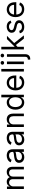

<svg xmlns="http://www.w3.org/2000/svg" viewBox="2576 -3366 995 6186"><g transform="rotate(-90 3073.0 -272.5)"><path d="M76.7 -545.5H157.7V-460.2H164.8Q181.8 -504.3 219.6 -528.4Q257.5 -552.6 311.1 -552.6Q365.1 -552.6 401.1 -528.4Q437.1 -504.3 457.4 -460.2H463.1Q473.7 -481.5 489.5 -498.6Q505.3 -515.6 525.9 -527.5Q546.5 -539.4 571.9 -546Q597.3 -552.6 626.4 -552.6Q663 -552.6 693.5 -541.4Q724.1 -530.2 746.1 -506.9Q768.1 -483.7 780.4 -448.3Q792.6 -413 792.6 -365.1V0H708.8V-365.1Q708.8 -395.2 699.9 -416.5Q691.1 -437.9 675.8 -451.3Q660.5 -464.8 640.4 -471.1Q620.4 -477.3 598 -477.3Q569.2 -477.3 546.9 -468Q524.5 -458.8 509.1 -442.5Q493.6 -426.1 485.4 -403.8Q477.3 -381.4 477.3 -355.1V0H392V-373.6Q392 -397 384.1 -416Q376.1 -435 361.9 -448.7Q347.7 -462.4 327.8 -469.8Q307.9 -477.3 284.1 -477.3Q259.6 -477.3 237.2 -467.2Q214.8 -457 197.8 -438.9Q180.8 -420.8 170.6 -395.8Q160.5 -370.7 160.5 -340.9V0H76.7Z M1106.5 12.8Q1067.8 12.8 1033.7 1.6Q999.6 -9.6 974.6 -31.1Q949.6 -52.6 935 -83.8Q920.5 -115.1 920.5 -154.8Q920.5 -186.1 929.2 -209.2Q937.9 -232.2 952.9 -249.1Q968 -266 988.5 -277.2Q1008.9 -288.4 1032.3 -295.6Q1055.8 -302.9 1081.3 -307.5Q1106.9 -312.1 1132.1 -315.3Q1169.4 -320.3 1196 -323Q1222.7 -325.6 1239.7 -329.9Q1256.7 -334.2 1264.7 -342Q1272.7 -349.8 1272.7 -365.1V-367.9Q1272.7 -420.5 1244.1 -449.6Q1215.6 -478.7 1157.7 -478.7Q1127.8 -478.7 1104.4 -471.4Q1081 -464.1 1063.6 -452.4Q1046.2 -440.7 1034.4 -426Q1022.7 -411.2 1015.6 -396.3L936.1 -424.7Q952.1 -462 976.7 -486.7Q1001.4 -511.4 1030.7 -525.9Q1060 -540.5 1092 -546.5Q1123.9 -552.6 1154.8 -552.6Q1172.2 -552.6 1193.9 -550.2Q1215.6 -547.9 1237.9 -541Q1260.3 -534.1 1281.8 -521Q1303.3 -507.8 1319.8 -486.3Q1336.3 -464.8 1346.4 -433.8Q1356.5 -402.7 1356.5 -359.4V0H1272.7V-73.9H1268.5Q1262.1 -60.7 1249.3 -45.5Q1236.5 -30.2 1216.8 -17.2Q1197.1 -4.3 1169.7 4.3Q1142.4 12.8 1106.5 12.8ZM1119.3 -62.5Q1156.6 -62.5 1185.2 -74Q1213.8 -85.6 1233.3 -104.4Q1252.8 -123.2 1262.8 -147.5Q1272.7 -171.9 1272.7 -197.4V-274.1Q1269.2 -269.9 1259.6 -266.2Q1250 -262.4 1236.9 -259.4Q1223.7 -256.4 1208.3 -253.7Q1192.8 -251.1 1177.9 -249.1Q1163 -247.2 1149.9 -245.6Q1136.7 -244 1127.8 -242.9Q1103.3 -239.7 1081 -233.8Q1058.6 -228 1041.5 -217.5Q1024.5 -207 1014.4 -190.9Q1004.3 -174.7 1004.3 -150.6Q1004.3 -128.9 1012.8 -112.4Q1021.3 -95.9 1036.8 -84.7Q1052.2 -73.5 1073.3 -68Q1094.5 -62.5 1119.3 -62.5Z M1670.5 12.8Q1631.7 12.8 1597.7 1.6Q1563.6 -9.6 1538.5 -31.1Q1513.5 -52.6 1498.9 -83.8Q1484.4 -115.1 1484.4 -154.8Q1484.4 -186.1 1493.1 -209.2Q1501.8 -232.2 1516.9 -249.1Q1532 -266 1552.4 -277.2Q1572.8 -288.4 1596.2 -295.6Q1619.7 -302.9 1645.2 -307.5Q1670.8 -312.1 1696 -315.3Q1733.3 -320.3 1759.9 -323Q1786.6 -325.6 1803.6 -329.9Q1820.7 -334.2 1828.7 -342Q1836.6 -349.8 1836.6 -365.1V-367.9Q1836.6 -420.5 1808.1 -449.6Q1779.5 -478.7 1721.6 -478.7Q1691.8 -478.7 1668.3 -471.4Q1644.9 -464.1 1627.5 -452.4Q1610.1 -440.7 1598.4 -426Q1586.6 -411.2 1579.5 -396.3L1500 -424.7Q1516 -462 1540.7 -486.7Q1565.3 -511.4 1594.6 -525.9Q1623.9 -540.5 1655.9 -546.5Q1687.9 -552.6 1718.8 -552.6Q1736.2 -552.6 1757.8 -550.2Q1779.5 -547.9 1801.8 -541Q1824.2 -534.1 1845.7 -521Q1867.2 -507.8 1883.7 -486.3Q1900.2 -464.8 1910.3 -433.8Q1920.5 -402.7 1920.5 -359.4V0H1836.6V-73.9H1832.4Q1826 -60.7 1813.2 -45.5Q1800.4 -30.2 1780.7 -17.2Q1761 -4.3 1733.7 4.3Q1706.3 12.8 1670.5 12.8ZM1683.2 -62.5Q1720.5 -62.5 1749.1 -74Q1777.7 -85.6 1797.2 -104.4Q1816.8 -123.2 1826.7 -147.5Q1836.6 -171.9 1836.6 -197.4V-274.1Q1833.1 -269.9 1823.5 -266.2Q1813.9 -262.4 1800.8 -259.4Q1787.6 -256.4 1772.2 -253.7Q1756.7 -251.1 1741.8 -249.1Q1726.9 -247.2 1713.8 -245.6Q1700.6 -244 1691.8 -242.9Q1667.3 -239.7 1644.9 -233.8Q1622.5 -228 1605.5 -217.5Q1588.4 -207 1578.3 -190.9Q1568.2 -174.7 1568.2 -150.6Q1568.2 -128.9 1576.7 -112.4Q1585.2 -95.9 1600.7 -84.7Q1616.1 -73.5 1637.3 -68Q1658.4 -62.5 1683.2 -62.5Z M2157.7 0H2073.9V-545.5H2154.8V-460.2H2161.9Q2171.5 -481.2 2186.1 -498Q2200.6 -514.9 2220.3 -527.2Q2240.1 -539.4 2265.1 -546Q2290.1 -552.6 2321 -552.6Q2362.6 -552.6 2396.5 -540Q2430.4 -527.3 2454.7 -501.8Q2479 -476.2 2492.4 -437.5Q2505.7 -398.8 2505.7 -346.6V0H2421.9V-340.9Q2421.9 -372.9 2413.4 -398.3Q2404.8 -423.7 2388.7 -441.2Q2372.5 -458.8 2349.3 -468Q2326 -477.3 2296.9 -477.3Q2266.7 -477.3 2241.3 -467.3Q2215.9 -457.4 2197.3 -438.4Q2178.6 -419.4 2168.1 -391.7Q2157.7 -364 2157.7 -328.1Z M2865.1 11.4Q2813.9 11.4 2771.3 -8.5Q2728.7 -28.4 2698.2 -65.2Q2667.6 -101.9 2650.6 -154.1Q2633.5 -206.3 2633.5 -271.3Q2633.5 -335.9 2650.6 -387.8Q2667.6 -439.6 2698.3 -476.4Q2729 -513.1 2772 -532.8Q2815 -552.6 2866.5 -552.6Q2893.1 -552.6 2913.9 -547.6Q2934.7 -542.6 2950.6 -534.6Q2966.6 -526.6 2978.3 -516.3Q2990.1 -506 2998.8 -495.7Q3007.5 -485.4 3013.5 -475.7Q3019.5 -465.9 3024.1 -458.8H3031.2V-727.3H3115.1V0H3034.1V-83.8H3024.1Q3019.5 -76.3 3013.3 -66.4Q3007.1 -56.5 2998 -45.8Q2989 -35.2 2977.1 -25Q2965.2 -14.9 2949 -6.7Q2932.9 1.4 2912.1 6.4Q2891.3 11.4 2865.1 11.4ZM2876.4 -63.9Q2914.4 -63.9 2943.5 -79.2Q2972.7 -94.5 2992.4 -122Q3012.1 -149.5 3022.4 -188Q3032.7 -226.6 3032.7 -272.7Q3032.7 -318.5 3022.7 -356.2Q3012.8 -393.8 2993.1 -420.8Q2973.4 -447.8 2944.1 -462.5Q2914.8 -477.3 2876.4 -477.3Q2836.6 -477.3 2806.6 -461.5Q2776.6 -445.7 2756.9 -418.1Q2737.2 -390.6 2727.3 -353.3Q2717.3 -316.1 2717.3 -272.7Q2717.3 -229 2727.5 -191.1Q2737.6 -153.1 2757.5 -124.8Q2777.3 -96.6 2807.2 -80.3Q2837 -63.9 2876.4 -63.9Z M3508.5 11.4Q3449.6 11.4 3402.3 -8.9Q3355.1 -29.1 3322.3 -65.9Q3289.4 -102.6 3271.8 -154.1Q3254.3 -205.6 3254.3 -268.5Q3254.3 -331.3 3271.8 -383.5Q3289.4 -435.7 3321.7 -473.4Q3354 -511 3399.3 -531.8Q3444.6 -552.6 3500 -552.6Q3528.4 -552.6 3556.8 -546.5Q3585.2 -540.5 3611.3 -527Q3637.4 -513.5 3659.8 -492.4Q3682.2 -471.2 3698.9 -440.9Q3715.6 -410.5 3725 -370.6Q3734.4 -330.6 3734.4 -279.8V-244.3H3338.4Q3339.8 -200.6 3352.8 -166.9Q3365.8 -133.2 3388.1 -110.3Q3410.5 -87.4 3441.1 -75.6Q3471.6 -63.9 3508.5 -63.9Q3557.9 -63.9 3593.4 -85.2Q3628.9 -106.5 3644.9 -149.1L3725.9 -126.4Q3716.3 -95.5 3696.7 -70.1Q3677.2 -44.7 3649.1 -26.6Q3621.1 -8.5 3585.6 1.4Q3550.1 11.4 3508.5 11.4ZM3649.1 -316.8Q3649.1 -351.6 3638.7 -380.9Q3628.2 -410.2 3608.7 -431.6Q3589.1 -453.1 3561.6 -465.2Q3534.1 -477.3 3500 -477.3Q3464.1 -477.3 3435.2 -464.1Q3406.2 -451 3385.5 -428.8Q3364.7 -406.6 3352.6 -377.7Q3340.6 -348.7 3338.4 -316.8Z M3946 0H3862.2V-727.3H3946Z M4099.4 -545.5H4183.2V0H4099.4ZM4142 -636.4Q4130 -636.4 4119 -640.8Q4108 -645.2 4100 -653.1Q4092 -660.9 4087.2 -671.2Q4082.4 -681.5 4082.4 -693.2Q4082.4 -704.9 4087.2 -715.2Q4092 -725.5 4100 -733.3Q4108 -741.1 4119 -745.6Q4130 -750 4142 -750Q4154.5 -750 4165.3 -745.6Q4176.1 -741.1 4184.1 -733.3Q4192.1 -725.5 4196.9 -715.2Q4201.7 -704.9 4201.7 -693.2Q4201.7 -681.5 4196.9 -671.2Q4192.1 -660.9 4184.1 -653.1Q4176.1 -645.2 4165.3 -640.8Q4154.5 -636.4 4142 -636.4Z M4420.5 -545.5V39.8Q4420.5 77.8 4410.9 108.1Q4401.3 138.5 4381.7 160Q4362.2 181.5 4332.9 193Q4303.6 204.5 4264.2 204.5H4247.2V126.4H4262.8Q4301.1 126.4 4318.9 103.9Q4336.6 81.3 4336.6 39.8V-545.5ZM4377.8 -636.4Q4365.8 -636.4 4354.8 -640.8Q4343.8 -645.2 4335.8 -653.1Q4327.8 -660.9 4323 -671.2Q4318.2 -681.5 4318.2 -693.2Q4318.2 -704.9 4323 -715.2Q4327.8 -725.5 4335.8 -733.3Q4343.8 -741.1 4354.8 -745.6Q4365.8 -750 4377.8 -750Q4390.3 -750 4401.1 -745.6Q4411.9 -741.1 4419.9 -733.3Q4427.9 -725.5 4432.7 -715.2Q4437.5 -704.9 4437.5 -693.2Q4437.5 -681.5 4432.7 -671.2Q4427.9 -660.9 4419.9 -653.1Q4411.9 -645.2 4401.1 -640.8Q4390.3 -636.4 4377.8 -636.4Z M4573.9 -727.3H4657.7V-302.6H4667.6L4906.2 -545.5H5009.9L4779.5 -312.5L5027 0H4920.5L4716.3 -258.5L4657.7 -204.2V0H4573.9Z M5429 -402Q5423.7 -416.2 5414.8 -430Q5405.9 -443.9 5392 -455.1Q5378.2 -466.3 5358.3 -473.2Q5338.4 -480.1 5311.1 -480.1Q5286.2 -480.1 5264.7 -474.1Q5243.3 -468 5227.8 -457.2Q5212.4 -446.4 5203.5 -431.6Q5194.6 -416.9 5194.6 -399.1Q5194.6 -383.5 5200.1 -371.3Q5205.6 -359 5217.2 -349.6Q5228.7 -340.2 5246.4 -332.9Q5264.2 -325.6 5288.4 -319.6L5369.3 -299.7Q5442.5 -282 5478.3 -245.6Q5514.2 -209.2 5514.2 -152Q5514.2 -116.8 5498.8 -86.8Q5483.3 -56.8 5455.3 -35Q5427.2 -13.1 5388 -0.9Q5348.7 11.4 5301.1 11.4Q5259.2 11.4 5224.4 2.1Q5189.6 -7.1 5163 -25Q5136.4 -43 5118.8 -69.4Q5101.2 -95.9 5093.8 -130.7L5173.3 -150.6Q5184.7 -106.2 5216.3 -84.3Q5247.9 -62.5 5299.7 -62.5Q5329.2 -62.5 5352.8 -69.2Q5376.4 -76 5392.9 -87.5Q5409.4 -99.1 5418.5 -114.7Q5427.6 -130.3 5427.6 -147.7Q5427.6 -176.1 5407.8 -195.5Q5388.1 -214.8 5346.6 -224.4L5255.7 -245.7Q5180.8 -263.5 5145.8 -301Q5110.8 -338.4 5110.8 -394.9Q5110.8 -429.7 5125.9 -458.6Q5141 -487.6 5167.8 -508.3Q5194.6 -529.1 5231.4 -540.8Q5268.1 -552.6 5311.1 -552.6Q5351.6 -552.6 5383.2 -543.3Q5414.8 -534.1 5438.4 -517Q5462 -500 5478.2 -476.2Q5494.3 -452.4 5504.3 -423.3Z M5869.3 11.4Q5810.4 11.4 5763.1 -8.9Q5715.9 -29.1 5683.1 -65.9Q5650.2 -102.6 5632.6 -154.1Q5615.1 -205.6 5615.1 -268.5Q5615.1 -331.3 5632.6 -383.5Q5650.2 -435.7 5682.5 -473.4Q5714.8 -511 5760.1 -531.8Q5805.4 -552.6 5860.8 -552.6Q5889.2 -552.6 5917.6 -546.5Q5946 -540.5 5972.1 -527Q5998.2 -513.5 6020.6 -492.4Q6043 -471.2 6059.7 -440.9Q6076.3 -410.5 6085.8 -370.6Q6095.2 -330.6 6095.2 -279.8V-244.3H5699.2Q5700.6 -200.6 5713.6 -166.9Q5726.6 -133.2 5748.9 -110.3Q5771.3 -87.4 5801.8 -75.6Q5832.4 -63.9 5869.3 -63.9Q5918.7 -63.9 5954.2 -85.2Q5989.7 -106.5 6005.7 -149.1L6086.6 -126.4Q6077.1 -95.5 6057.5 -70.1Q6038 -44.7 6009.9 -26.6Q5981.9 -8.5 5946.4 1.4Q5910.9 11.4 5869.3 11.4ZM6009.9 -316.8Q6009.9 -351.6 5999.5 -380.9Q5989 -410.2 5969.5 -431.6Q5949.9 -453.1 5922.4 -465.2Q5894.9 -477.3 5860.8 -477.3Q5824.9 -477.3 5796 -464.1Q5767 -451 5746.3 -428.8Q5725.5 -406.6 5713.4 -377.7Q5701.3 -348.7 5699.2 -316.8Z"/></g></svg>

Font: Interop
Style: Regular
Weight: 400
Designer: Rasmus Andersson, Google, Jang Haemin
Foundry: jhaemin
Version: Version 1.008